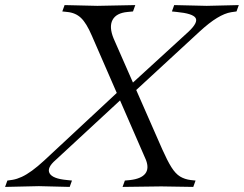

<svg xmlns="http://www.w3.org/2000/svg" viewBox="-67 -733 959 755"><path d="M415 2 424 -23 445 -25Q488 -30 504 -50Q520 -70 507 -104L294 -593Q273 -642 251.5 -662.5Q230 -683 197 -686L178 -688L187 -713L316 -710L465 -713L456 -688L435 -686Q390 -682 375.5 -654.5Q361 -627 380 -581L571 -146Q591 -101 607 -75.5Q623 -50 641 -39Q659 -28 683 -25L702 -23L693 2L567 0ZM-47 2 -38 -23 -17 -26Q0 -29 18.5 -37.5Q37 -46 59 -62Q81 -78 107 -102L412 -386L433 -364L152 -104Q116 -73 128 -51.5Q140 -30 197 -25L216 -23L207 2L86 -1ZM448 -360 427 -382 675 -609Q713 -645 702 -662.5Q691 -680 628 -686L609 -688L618 -713L746 -710L872 -713L863 -688L842 -685Q817 -681 786.5 -662.5Q756 -644 718 -609Z"/></svg>

Font: Baskervville
Style: Italic
Weight: 400
Italic angle: -18°
Designer: ANRT
Foundry: ANRT
Version: Version 1.100